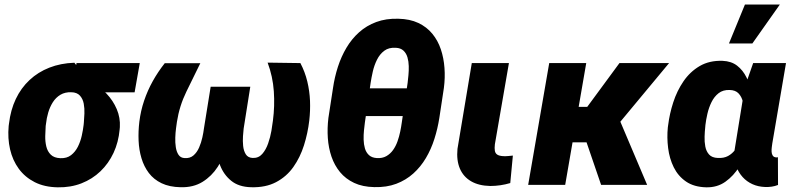

<svg xmlns="http://www.w3.org/2000/svg" viewBox="-20 -802 3441 833"><path d="M17.6 -255.4 19 -265.6Q25.9 -324.7 48.6 -372.6Q71.3 -420.4 108.2 -454.8Q145 -489.3 194.1 -508.5Q243.2 -527.8 302.7 -529.8Q317.4 -513.2 325.9 -496.8Q334.5 -480.5 345.5 -466.1Q356.4 -451.7 377.9 -441.9Q414.1 -425.3 442.4 -395.5Q470.7 -365.7 486.6 -328.4Q502.4 -291 500 -250.5L499 -239.7Q494.1 -185.1 472.7 -138.9Q451.2 -92.8 415.8 -58.8Q380.4 -24.9 333.5 -6.6Q286.6 11.7 230.5 10.7Q172.9 9.8 130.6 -11.7Q88.4 -33.2 61.5 -69.8Q34.7 -106.4 23.7 -154.1Q12.7 -201.7 17.6 -255.4ZM179.7 -265.6 178.2 -255.4Q176.8 -235.4 176.3 -211.7Q175.8 -188 180.9 -166.5Q186 -145 200.4 -130.9Q214.8 -116.7 242.2 -115.7Q270 -114.7 288.3 -128.9Q306.6 -143.1 317.9 -165.5Q329.1 -188 334.7 -213.1Q340.3 -238.3 342.8 -259.8L343.8 -270Q345.2 -287.1 346.2 -309.3Q347.2 -331.5 343.3 -352.3Q339.4 -373 326.9 -387Q314.5 -400.9 290 -401.9Q262.2 -402.8 242.2 -390.9Q222.2 -378.9 209.2 -358.4Q196.3 -337.9 189.2 -313.5Q182.1 -289.1 179.7 -265.6ZM586.4 -528.3 564 -401.4H289.6L312 -528.3Z M1141.1 -530.3 1283.2 -528.3Q1303.2 -490.2 1313.2 -448.7Q1323.2 -407.2 1325 -364.5Q1326.7 -321.8 1321.8 -279.3Q1315.4 -224.1 1298.8 -171.6Q1282.2 -119.1 1252.7 -77.4Q1223.1 -35.6 1177.7 -11.7Q1132.3 12.2 1068.8 10.3Q1015.6 8.8 983.2 -17.6Q950.7 -43.9 934.8 -85Q918.9 -126 915.5 -172.6Q912.1 -219.2 917.5 -261.2L944.3 -425.8H1065.9L1037.1 -244.1Q1035.6 -231.9 1034.2 -211.2Q1032.7 -190.4 1034.9 -168.9Q1037.1 -147.5 1046.4 -132.6Q1055.7 -117.7 1076.2 -116.7Q1101.6 -115.7 1117.7 -134Q1133.8 -152.3 1143.3 -179.7Q1152.8 -207 1157.5 -234.4Q1162.1 -261.7 1164.1 -278.8Q1172.4 -341.8 1168 -406Q1163.6 -470.2 1141.1 -530.3ZM694.8 -527.8H849.1Q818.8 -466.3 788.6 -404.3Q758.3 -342.3 747.6 -273.4Q746.1 -263.7 743.7 -245.1Q741.2 -226.6 740.5 -205.1Q739.7 -183.6 742.7 -163.8Q745.6 -144 754.4 -130.6Q763.2 -117.2 780.3 -116.2Q803.7 -114.3 819.1 -127.4Q834.5 -140.6 843.8 -161.9Q853 -183.1 857.9 -205.6Q862.8 -228 864.7 -244.1L894 -425.8H1015.1L987.8 -261.2Q981 -215.3 965.8 -167Q950.7 -118.7 924.6 -78.1Q898.4 -37.6 858.6 -12.9Q818.8 11.7 763.7 10.3Q714.8 9.3 680.9 -7.1Q647 -23.4 625.7 -51.5Q604.5 -79.6 593.8 -115.5Q583 -151.4 581.3 -191.9Q579.6 -232.4 584.5 -273.4Q590.3 -320.8 605.2 -365Q620.1 -409.2 642.8 -450Q665.5 -490.7 694.8 -527.8Z M1846.2 -418.9 1824.7 -298.3H1481L1502 -418.9ZM1905.8 -420.4 1886.2 -291Q1878.9 -244.1 1864.7 -199.5Q1850.6 -154.8 1827.9 -116.5Q1805.2 -78.1 1773.2 -49.3Q1741.2 -20.5 1699.2 -4.6Q1657.2 11.2 1604 9.8Q1553.2 8.8 1516.4 -8.5Q1479.5 -25.9 1455.3 -55.2Q1431.2 -84.5 1418.2 -122.3Q1405.3 -160.2 1402.3 -203.1Q1399.4 -246.1 1404.8 -290.5L1424.8 -420.4Q1431.6 -467.3 1446 -512Q1460.4 -556.6 1483.2 -595Q1505.9 -633.3 1538.1 -662.1Q1570.3 -690.9 1612.5 -706.5Q1654.8 -722.2 1708 -720.7Q1758.3 -719.7 1794.9 -702.4Q1831.5 -685.1 1855.7 -655.5Q1879.9 -626 1892.6 -588.1Q1905.3 -550.3 1908.4 -507.3Q1911.6 -464.4 1905.8 -420.4ZM1723.1 -270 1748.5 -442.4Q1750 -456.5 1752 -475.8Q1753.9 -495.1 1753.4 -515.4Q1752.9 -535.6 1747.8 -553.2Q1742.7 -570.8 1730.5 -582.3Q1718.3 -593.8 1697.3 -594.7Q1667 -596.7 1647.2 -581.8Q1627.4 -566.9 1615.5 -542.7Q1603.5 -518.6 1597.4 -491.5Q1591.3 -464.4 1587.9 -441.9L1563 -270Q1561 -255.4 1559.1 -236.1Q1557.1 -216.8 1557.6 -196.3Q1558.1 -175.8 1563.2 -158.2Q1568.4 -140.6 1580.6 -129.2Q1592.8 -117.7 1614.7 -116.2Q1638.7 -114.7 1656 -124.5Q1673.3 -134.3 1685.3 -151.1Q1697.3 -168 1704.6 -188.7Q1711.9 -209.5 1716.3 -230.7Q1720.7 -252 1723.1 -270Z M2026.9 -528.3H2188L2127 -175.8Q2125 -158.7 2127 -147.7Q2128.9 -136.7 2137.5 -131.1Q2146 -125.5 2163.6 -124.5Q2174.3 -124 2184.6 -125Q2194.8 -126 2205.1 -127L2193.8 -7.8Q2172.9 -1.5 2150.9 1.7Q2128.9 4.9 2106.9 4.9Q2057.1 3.9 2023.7 -15.6Q1990.2 -35.2 1975.1 -70.8Q1960 -106.4 1964.8 -156.2Z M2523.4 -528.3 2432.1 0H2271.5L2362.8 -528.3ZM2882.8 -528.3 2597.2 -184.6H2442.9L2451.2 -338.4H2527.8L2667.5 -528.3ZM2587.9 0 2512.7 -219.7 2666.5 -285.6 2787.6 0Z M2877.4 -249.5 2878.9 -259.8Q2884.8 -308.1 2900.9 -357.9Q2917 -407.7 2945.3 -449.2Q2973.6 -490.7 3015.6 -515.4Q3057.6 -540 3114.7 -538.1Q3152.8 -536.6 3178 -517.1Q3203.1 -497.6 3218.5 -466.6Q3233.9 -435.5 3241.2 -399.2Q3248.5 -362.8 3250.5 -326.9Q3252.4 -291 3251.5 -262.7L3250.5 -250Q3243.7 -211.4 3228.3 -165.8Q3212.9 -120.1 3188 -79.6Q3163.1 -39.1 3127.4 -13.7Q3091.8 11.7 3043.9 10.7Q2990.7 9.3 2956.3 -14.4Q2921.9 -38.1 2903.1 -76.2Q2884.3 -114.3 2878.7 -159.7Q2873 -205.1 2877.4 -249.5ZM3040.5 -259.8 3039.6 -249.5Q3037.6 -231.4 3036.9 -209.2Q3036.1 -187 3040 -166.3Q3043.9 -145.5 3056.4 -131.6Q3068.8 -117.7 3094.2 -116.7Q3120.1 -115.2 3138.7 -125.2Q3157.2 -135.3 3169.9 -152.8Q3182.6 -170.4 3190.2 -192.1Q3197.8 -213.9 3201.2 -235.8L3206.1 -274.9Q3207.5 -293 3207.8 -316.2Q3208 -339.4 3202.9 -360.8Q3197.8 -382.3 3184.3 -396.7Q3170.9 -411.1 3145.5 -411.6Q3116.7 -412.6 3097.7 -397.7Q3078.6 -382.8 3066.9 -358.9Q3055.2 -335 3049.1 -308.3Q3043 -281.7 3040.5 -259.8ZM3247.6 -528.3H3390.1L3330.6 -179.7Q3329.6 -172.9 3328.4 -163.1Q3327.1 -153.3 3327.6 -143.6Q3328.1 -133.8 3332.5 -127Q3336.9 -120.1 3347.2 -119.1Q3349.1 -118.7 3351.1 -119.1Q3353 -119.6 3355 -120.1L3355.5 0.5Q3341.8 5.9 3328.1 7.8Q3314.5 9.8 3299.8 9.3Q3269.5 8.3 3244.6 -2.9Q3219.7 -14.2 3201.9 -33.9Q3184.1 -53.7 3174.3 -79.8Q3164.6 -106 3164.6 -136.2L3211.4 -424.8ZM3142.6 -613.3 3211.9 -782.2H3363.3L3244.1 -613.3Z"/></svg>

Font: Roboto Black
Style: Italic
Weight: 900
Italic angle: -12°
Designer: Christian Robertson
Foundry: Google
Version: Version 3.0; 2020